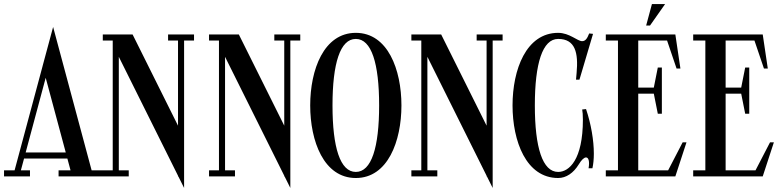

<svg xmlns="http://www.w3.org/2000/svg" viewBox="-34 -870 3869 947"><path d="M228 -737 176 -544V-543.7L38 -30H-14.1V0H113.9V-30H69L84.6 -88H298.3L313.9 -30H254.9V0H474.9V-30H417.9ZM191.4 -486.2 290.3 -118H92.6Z M923 -700H795V-670H844V-250.2L620 -700H473V-670H522V-30H473V0H601V-30H552V-589.8L844 -3.3V0H845.6L874 57V-670H923Z M1447 -700H1319V-670H1368V-250.2L1144 -700H997V-670H1046V-30H997V0H1125V-30H1076V-589.8L1368 -3.3V0H1369.6L1398 57V-670H1447Z M1721 -708C1563 -708 1496 -526 1496 -350C1496 -174 1563 8 1721 8C1879 8 1946 -174 1946 -350C1946 -526 1879 -708 1721 -708ZM1721 -22C1644 -22 1606 -142 1606 -350C1606 -558 1644 -678 1721 -678C1798 -678 1836 -558 1836 -350C1836 -142 1798 -22 1721 -22Z M2445 -700H2317V-670H2366V-250.2L2142 -700H1995V-670H2044V-30H1995V0H2123V-30H2074V-589.8L2366 -3.3V0H2367.6L2396 57V-670H2445Z M2837.5 -330C2839.5 -321 2841 -301 2841 -280C2841 -82 2773 -22 2719 -22C2642 -22 2604 -142 2604 -350C2604 -558 2642 -678 2719 -678C2804 -678 2819 -609 2810 -510L2807 -477H2824L2891 -703L2872 -705C2862 -679 2853 -667 2837 -667C2814 -667 2775 -708 2719 -708C2561 -708 2494 -526 2494 -350C2494 -174 2561 8 2719 8C2758.5 8 2794.5 -16.5 2820.5 -59C2834.5 -82.5 2847.5 -93.5 2856.5 -93.5C2869 -93.5 2875 -74 2869 -40H2888C2892.5 -60.5 2895 -85 2895 -112C2895 -177.5 2881.5 -258 2856.5 -332Z M3181.5 -850 3153 -744H3172L3246.5 -850ZM3261.5 -30H3114V-408H3190.8L3210.5 -309H3230.5V-537H3210.5L3190.8 -438H3114V-670H3256.2L3303 -532H3322L3297 -700H2954V-670H3014V-30H2954V0H3297L3352 -168H3333Z M3692.5 -30H3545V-408H3621.8L3641.5 -309H3661.5V-537H3641.5L3621.8 -438H3545V-670H3687.2L3734 -532H3753L3728 -700H3385V-670H3445V-30H3385V0H3728L3783 -168H3764Z"/></svg>

Font: Picaflor 12 pt
Style: Regular
Weight: 400
Designer: Ariel Martín Pérez
Foundry: Tunera Type Foundry
Version: Version 1.000;hotconv 1.0.109;makeotfexe 2.5.65596